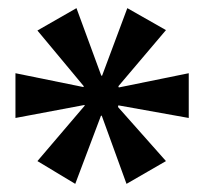

<svg xmlns="http://www.w3.org/2000/svg" viewBox="-20 -593 533 472"><path d="M271 -381 272 -378 444 -413V-303L271 -334L270 -330L388 -197L291 -141L230 -309L228 -308L165 -141L72 -197L188 -333V-335L18 -303V-413L185 -379L186 -381L72 -518L168 -573L229 -407H231L293 -573L388 -519Z"/></svg>

Font: Shorif Bongobondhu ANSI V1
Style: Regular
Weight: 400
Designer: Shorif Uddin Shishir, Shorif art & Design, e-mail : shorifart@gmail.com, facebook : Shorif2001
Foundry: Lipighor Font Foundry
Version: Designed by Shorif Uddin Shishir | Developed by Niladri Shek